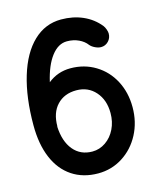

<svg xmlns="http://www.w3.org/2000/svg" viewBox="-127 -927 898 1061"><g transform="rotate(-15 322.0 -396.5)"><path d="M580 -264Q580 -179 543.5 -109.5Q507 -40 443.5 0.5Q380 41 303 41Q217 41 154 -1Q91 -43 58 -121.5Q25 -200 25 -308Q25 -467 61 -586Q97 -705 164.5 -769.5Q232 -834 323 -834Q391 -834 447 -809.5Q503 -785 541 -738Q548 -729 553 -715Q558 -701 558 -691Q558 -665 540.5 -647Q523 -629 498 -629Q483 -629 465 -637.5Q447 -646 437 -658Q420 -681 390 -695Q360 -709 323 -709Q273 -709 234 -658Q195 -607 174 -515Q230 -560 303 -560Q382 -560 445.5 -521.5Q509 -483 544.5 -415.5Q580 -348 580 -264ZM454 -264Q454 -339 412 -386.5Q370 -434 303 -434Q234 -434 192.5 -390Q151 -346 151 -268H150Q154 -182 194.5 -133Q235 -84 303 -84Q344 -84 379 -108Q414 -132 434 -173Q454 -214 454 -264Z"/></g></svg>

Font: Tsukimi Rounded
Style: Bold
Weight: 700
Designer: Takashi Funayama
Foundry: Takashi Funayama
Version: Version 1.032; ttfautohint (v1.8.3)